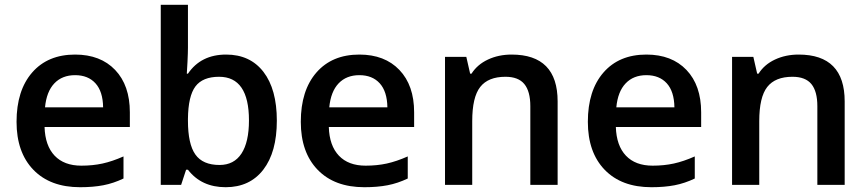

<svg xmlns="http://www.w3.org/2000/svg" viewBox="-20 -780 3661 810"><path d="M317.9 9.8Q191.9 9.8 120.8 -63.7Q49.8 -137.2 49.8 -266.1Q49.8 -398.4 115.7 -474.1Q181.6 -549.8 296.9 -549.8Q403.8 -549.8 465.8 -484.9Q527.8 -419.9 527.8 -306.2V-244.1H168Q170.4 -165.5 210.4 -123.3Q250.5 -81.1 323.2 -81.1Q371.1 -81.1 412.4 -90.1Q453.6 -99.1 501 -120.1V-26.9Q459 -6.8 416 1.5Q373 9.8 317.9 9.8ZM296.9 -462.9Q242.2 -462.9 209.2 -428.2Q176.3 -393.6 169.9 -327.1H415Q414.1 -394 382.8 -428.5Q351.6 -462.9 296.9 -462.9Z M934.1 -549.8Q1035.2 -549.8 1091.6 -476.6Q1147.9 -403.3 1147.9 -271Q1147.9 -138.2 1090.8 -64.2Q1033.7 9.8 932.1 9.8Q829.6 9.8 772.9 -64H765.1L744.1 0H658.2V-759.8H772.9V-579.1Q772.9 -559.1 771 -519.5Q769 -480 768.1 -469.2H772.9Q827.6 -549.8 934.1 -549.8ZM904.3 -456.1Q835 -456.1 804.4 -415.3Q773.9 -374.5 772.9 -278.8V-271Q772.9 -172.4 804.2 -128.2Q835.4 -84 906.2 -84Q967.3 -84 998.8 -132.3Q1030.3 -180.7 1030.3 -272Q1030.3 -456.1 904.3 -456.1Z M1517.1 9.8Q1391.1 9.8 1320.1 -63.7Q1249 -137.2 1249 -266.1Q1249 -398.4 1314.9 -474.1Q1380.9 -549.8 1496.1 -549.8Q1603 -549.8 1665 -484.9Q1727.1 -419.9 1727.1 -306.2V-244.1H1367.2Q1369.6 -165.5 1409.7 -123.3Q1449.7 -81.1 1522.5 -81.1Q1570.3 -81.1 1611.6 -90.1Q1652.8 -99.1 1700.2 -120.1V-26.9Q1658.2 -6.8 1615.2 1.5Q1572.3 9.8 1517.1 9.8ZM1496.1 -462.9Q1441.4 -462.9 1408.4 -428.2Q1375.5 -393.6 1369.1 -327.1H1614.3Q1613.3 -394 1582 -428.5Q1550.8 -462.9 1496.1 -462.9Z M2332.5 0H2217.3V-332Q2217.3 -394.5 2192.1 -425.3Q2167 -456.1 2112.3 -456.1Q2039.6 -456.1 2005.9 -413.1Q1972.2 -370.1 1972.2 -269V0H1857.4V-540H1947.3L1963.4 -469.2H1969.2Q1993.7 -507.8 2038.6 -528.8Q2083.5 -549.8 2138.2 -549.8Q2332.5 -549.8 2332.5 -352.1Z M2728 9.8Q2602.1 9.8 2531 -63.7Q2460 -137.2 2460 -266.1Q2460 -398.4 2525.9 -474.1Q2591.8 -549.8 2707 -549.8Q2814 -549.8 2876 -484.9Q2938 -419.9 2938 -306.2V-244.1H2578.1Q2580.6 -165.5 2620.6 -123.3Q2660.6 -81.1 2733.4 -81.1Q2781.2 -81.1 2822.5 -90.1Q2863.8 -99.1 2911.1 -120.1V-26.9Q2869.1 -6.8 2826.2 1.5Q2783.2 9.8 2728 9.8ZM2707 -462.9Q2652.3 -462.9 2619.4 -428.2Q2586.4 -393.6 2580.1 -327.1H2825.2Q2824.2 -394 2793 -428.5Q2761.7 -462.9 2707 -462.9Z M3543.5 0H3428.2V-332Q3428.2 -394.5 3403.1 -425.3Q3377.9 -456.1 3323.2 -456.1Q3250.5 -456.1 3216.8 -413.1Q3183.1 -370.1 3183.1 -269V0H3068.4V-540H3158.2L3174.3 -469.2H3180.2Q3204.6 -507.8 3249.5 -528.8Q3294.4 -549.8 3349.1 -549.8Q3543.5 -549.8 3543.5 -352.1Z"/></svg>

Font: f0_41340          
Style: Regular
Weight: 600
Foundry: Ascender Corporation
Version: Version 1.10